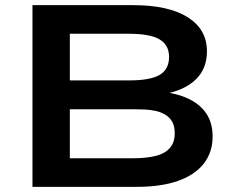

<svg xmlns="http://www.w3.org/2000/svg" viewBox="-20 -725 919 745"><path d="M106 0V-705H497Q634 -705 708.5 -658Q783 -611 783 -526Q783 -458 739 -416Q695 -374 616 -360V-368Q674 -361 717 -339Q760 -317 782.5 -281.5Q805 -246 805 -195Q805 -134 770.5 -90Q736 -46 670.5 -23Q605 0 511 0ZM251 -111H500Q520 -111 541.5 -113Q563 -115 584 -120Q605 -125 622 -136Q639 -147 648.5 -164.5Q658 -182 658 -207Q658 -235 648.5 -252Q639 -269 622 -279.5Q605 -290 584.5 -294.5Q564 -299 542.5 -300Q521 -301 502 -301H251ZM251 -413H481Q563 -413 599.5 -434.5Q636 -456 636 -504Q636 -550 599.5 -572Q563 -594 480 -594H251Z"/></svg>

Font: Nunito Sans 10pt Expanded
Style: Bold
Weight: 700
Width: 7
Designer: Vernon Adams
Foundry: Vernon Adams
Version: Version 3.101;gftools[0.9.27]